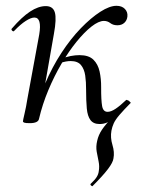

<svg xmlns="http://www.w3.org/2000/svg" viewBox="-20 -416 486 661"><path d="M298.8 224.4Q297.8 226.2 293.9 222.9Q290 219.6 292 217Q306.6 203.4 312.8 193.5Q319 183.6 320 173.6Q323 156.6 319.5 140.1Q316 123.6 312.9 106.1Q309.8 88.6 314.6 68.6Q319 48.4 331.2 30.3Q343.4 12.2 366.1 -10.9Q388.8 -34 422.4 -70.4L430.4 -62.2Q405.4 -36.8 391.3 -20.3Q377.2 -3.8 371.6 8.6Q366 21 363.6 34Q359.4 57.8 367.1 82.9Q374.8 108 370.6 129.4Q369 143 351.9 165.7Q334.8 188.4 298.8 224.4ZM114.4 -7.2 100.4 -8.4Q110.6 -69.8 135.1 -127.5Q159.6 -185.2 191.5 -234Q223.4 -282.8 258.4 -318.9Q293.4 -355 325.4 -375.5Q357.4 -396 381 -396Q399.6 -396 409.9 -385.3Q420.2 -374.6 418.6 -359.2Q417.2 -345.8 408 -337.4Q398.8 -329 384.2 -329Q369.4 -329 359.7 -336.5Q350 -344 337.8 -344Q319.8 -344 295.2 -324.8Q270.6 -305.6 243.7 -272.5Q216.8 -239.4 191.7 -196.7Q166.6 -154 146.3 -105.4Q126 -56.8 114.4 -7.2ZM82.4 8Q68.2 8 63.6 6.3Q59 4.6 59 1.6Q59 -1.6 64.5 -24.8Q70 -48 74 -74L115 -297Q124.8 -355.6 98.4 -355.6Q86.8 -355.6 68.7 -344Q50.6 -332.4 29.2 -310Q26.2 -306 21.8 -310.5Q17.4 -315 21.2 -318.2Q54.8 -357.2 83.4 -376.1Q112 -395 137.6 -395Q162.4 -395 168.8 -373.3Q175.2 -351.6 165.6 -299.4L114.4 -7.2Q111.8 8 82.4 8ZM323 11Q301.6 11 291.4 -2.7Q281.2 -16.4 278.8 -42.7Q276.4 -69 276.4 -106.6Q276.6 -133.6 273.4 -155.8Q270.2 -178 258.9 -191.9Q247.6 -205.8 223.2 -205.8Q207.8 -205.8 189 -199.6L187.2 -212Q206.6 -220 223.1 -223.1Q239.6 -226.2 253.4 -226.2Q285.6 -226.2 301.5 -210.6Q317.4 -195 322.9 -169.8Q328.4 -144.6 328.2 -116.4Q328 -70.4 331.6 -50.7Q335.2 -31 350.4 -31Q362.2 -31 377.8 -41.4Q393.4 -51.8 412.8 -70.4Q416.6 -74.2 420.6 -69.8Q424.6 -65.4 420.8 -62.2Q394 -29.6 371.8 -9.3Q349.6 11 323 11Z"/></svg>

Font: Cormorant Light
Style: Italic
Weight: 300
Italic angle: -10°
Designer: Christian Thalmann (Catharsis Fonts)
Foundry: Catharsis Fonts
Version: Version 4.000